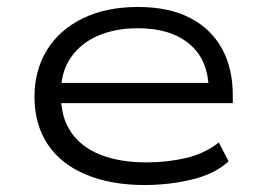

<svg xmlns="http://www.w3.org/2000/svg" viewBox="-20 -523 761 551"><path d="M394 8Q300 8 228 -21.5Q156 -51 117.5 -108Q79 -165 79 -245Q79 -321 114.5 -379Q150 -437 217 -470Q284 -503 376 -503Q465 -503 525.5 -471.5Q586 -440 617 -383.5Q648 -327 648 -250V-227H132V-285H605L579 -262Q579 -350 524.5 -396Q470 -442 376 -442Q312 -442 262.5 -421Q213 -400 184 -359Q155 -318 155 -258V-248Q155 -186 184 -143.5Q213 -101 268 -79Q323 -57 401 -57Q460 -57 513.5 -69.5Q567 -82 608 -114L636 -60Q597 -24 531.5 -8Q466 8 394 8Z"/></svg>

Font: Nunito Sans 7pt Expanded Light
Style: Regular
Weight: 300
Width: 7
Designer: Vernon Adams
Foundry: Vernon Adams
Version: Version 3.101;gftools[0.9.27]